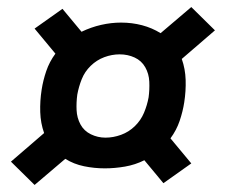

<svg xmlns="http://www.w3.org/2000/svg" viewBox="-20 -612 640 544"><path d="M78 -88 11 -154 105 -235Q95 -263 94 -294.5Q93 -326 98 -358Q102 -384 111 -410.5Q120 -437 137 -460L78 -531L157 -587L211 -522Q238 -535 266.5 -541.5Q295 -548 323 -548Q354 -548 382.5 -540.5Q411 -533 435 -518L522 -592L589 -526L495 -445Q505 -417 506 -385.5Q507 -354 502 -322Q498 -296 489 -269.5Q480 -243 463 -220L522 -149L443 -93L389 -158Q363 -145 334 -140Q305 -135 277 -135Q247 -135 218 -141Q189 -147 165 -162ZM279 -222Q301 -222 323 -230Q345 -238 362 -254.5Q379 -271 388 -292.5Q397 -314 401 -336Q404 -358 403 -380.5Q402 -403 391.5 -421.5Q381 -440 361.5 -449Q342 -458 319 -458Q297 -458 275.5 -450Q254 -442 237 -425.5Q220 -409 211.5 -387.5Q203 -366 199 -344Q196 -322 197 -300Q198 -278 208 -259.5Q218 -241 237.5 -231.5Q257 -222 279 -222Z"/></svg>

Font: Iosevka Curly Extended
Style: Bold Italic
Weight: 700
Width: 7
Italic angle: -9°
Monospace: yes
Designer: Belleve Invis
Foundry: Belleve Invis
Version: Version 11.1.0; ttfautohint (v1.8.3)